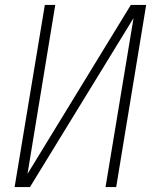

<svg xmlns="http://www.w3.org/2000/svg" viewBox="-20 -755 640 775"><path d="M39 0 161 -735H203L91 -53L508 -735H570L449 0H406L519 -682L101 0Z"/></svg>

Font: Iosevka SS04 XLt Ex Obl
Style: Regular
Weight: 200
Width: 7
Italic angle: -9°
Monospace: yes
Designer: Belleve Invis
Foundry: Belleve Invis
Version: Version 19.0.0; ttfautohint (v1.8.4)